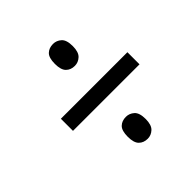

<svg xmlns="http://www.w3.org/2000/svg" viewBox="-140 -710 706 706"><g transform="rotate(-45 212.5 -357.5)"><path d="M236 -490Q215 -490 202 -503Q189 -516 189 -547Q189 -579 202 -591.5Q215 -604 236 -604Q254 -604 268 -591.5Q282 -579 282 -547Q282 -516 268 -503Q254 -490 236 -490ZM62 -326V-389H408V-326ZM236 -111Q215 -111 202 -124Q189 -137 189 -168Q189 -200 202 -212.5Q215 -225 236 -225Q254 -225 268 -212.5Q282 -200 282 -168Q282 -137 268 -124Q254 -111 236 -111Z"/></g></svg>

Font: Noto Serif Tamil ExtraCondensed SemiBold
Style: Italic
Weight: 600
Width: 2
Italic angle: -12°
Designer: Indian Type Foundry, Tom Grace, and the Monotype Design Team
Foundry: Monotype Imaging Inc.
Version: Version 2.003; ttfautohint (v1.8.4.7-5d5b)